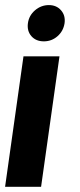

<svg xmlns="http://www.w3.org/2000/svg" viewBox="-30 -716 308 736"><path d="M60 -500H198L127.5 0H-10.5ZM138 -557.5Q108 -557.5 90.5 -577.2Q73 -597 77 -627Q81 -656.5 104.2 -676.5Q127.5 -696.5 157.5 -696.5Q186.5 -696.5 204 -676.5Q221.5 -656.5 217.5 -627Q213 -597 190.5 -577.2Q168 -557.5 138 -557.5Z"/></svg>

Font: Urbanist ExtraBold
Style: Italic
Weight: 800
Italic angle: -8°
Designer: Corey Hu
Foundry: Corey Hu
Version: Version 1.321; ttfautohint (v1.8.4.7-5d5b)